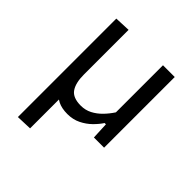

<svg xmlns="http://www.w3.org/2000/svg" viewBox="-190 -630 953 953"><g transform="rotate(45 287.0 -153.0)"><path d="M86 195Q86 140 86 87.2Q86 34.5 86 -27V-271.5Q86 -316 86 -353.2Q86 -390.5 86 -425Q86 -459.5 86 -496L168.5 -499.5Q168.5 -462.5 168.5 -427Q168.5 -391.5 168.5 -355.2Q168.5 -319 168.5 -280V-186Q168.5 -127 189.8 -96.2Q211 -65.5 266.5 -65.5Q298 -65.5 324.8 -79.2Q351.5 -93 373.5 -115.5Q395.5 -138 413.5 -165.5V-280Q413.5 -338.5 413.5 -390Q413.5 -441.5 413.5 -496H496Q496 -459.5 496 -424.2Q496 -389 496 -351.8Q496 -314.5 496 -271.5V-157Q496 -122.5 496 -83.8Q496 -45 496 0H424.5Q423.5 -22 422.5 -44.2Q421.5 -66.5 420.5 -88.5H411.5Q397 -66 373.8 -43Q350.5 -20 319.2 -4.5Q288 11 249 11Q209 11 182 -2.5Q155 -16 138 -44.5H168.5V-23.5Q168.5 35 168.5 85.8Q168.5 136.5 168.5 192Z"/></g></svg>

Font: Commissioner Thin
Style: Regular
Weight: 400
Version: Version 1.000